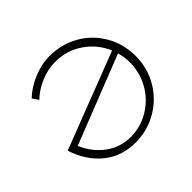

<svg xmlns="http://www.w3.org/2000/svg" viewBox="-166 -925 1138 1138"><g transform="rotate(-45 402.5 -356.0)"><path d="M737 -357Q737 -257 688.5 -174Q640 -91 556.5 -42.5Q473 6 374 6Q257 6 174.5 -62Q92 -130 55 -245L661 -479Q625 -564 548.5 -617Q472 -670 374 -670Q313 -670 252 -644Q191 -618 149 -577L123 -615Q171 -661 239.5 -689.5Q308 -718 375 -718Q477 -718 560 -670Q643 -622 690 -539.5Q737 -457 737 -357ZM686 -355Q686 -400 674 -442L117 -223Q154 -138 222 -88Q290 -38 377 -38Q461 -38 532 -81Q603 -124 644.5 -196.5Q686 -269 686 -355Z"/></g></svg>

Font: Josefin Sans Light
Style: Regular
Weight: 300
Designer: Santiago Orozco
Foundry: Typemade
Version: Version 2.000